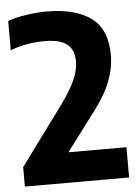

<svg xmlns="http://www.w3.org/2000/svg" viewBox="-53 -792 607 834"><g transform="rotate(-5 250.0 -375.0)"><path d="M21.5 0V-85L208.5 -339Q252.5 -399.5 271.2 -442.2Q290 -485 290 -522.5Q290 -573.5 259.2 -597.8Q228.5 -622 161.5 -622Q80 -622 12 -595V-723Q44 -735 91.2 -742.2Q138.5 -749.5 181 -749.5Q307 -749.5 375.2 -699.2Q443.5 -649 443.5 -536.5Q443.5 -482.5 422.2 -425.2Q401 -368 346 -295.5L223 -132H476V0Z"/></g></svg>

Font: Encode Sans SemiCondensed SemiCondensed
Style: Bold
Weight: 700
Width: 4
Designer: Multiple Designers
Foundry: Impallari Type
Version: Version 3.000; ttfautohint (v1.8.3) -l 8 -r 50 -G 200 -x 14 